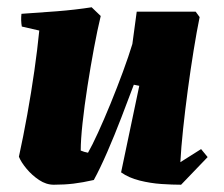

<svg xmlns="http://www.w3.org/2000/svg" viewBox="-20 -496 617 528"><path d="M128 12Q107 12 87.5 -1Q68 -14 53 -32Q38 -50 32 -65Q44 -120 55 -181Q66 -242 74.5 -301.5Q83 -361 88 -412L40 -423Q37 -440 39 -458Q86 -461 136.5 -465Q187 -469 232 -476L257 -452Q248 -415 238.5 -364Q229 -313 220.5 -258.5Q212 -204 207 -157.5Q202 -111 202 -82Q211 -78 222 -76Q233 -95 249.5 -131Q266 -167 284 -211Q302 -255 318 -298.5Q334 -342 344 -375L356 -464H518L529 -449Q521 -410 512.5 -357.5Q504 -305 496.5 -249Q489 -193 483.5 -141Q478 -89 476 -50L533 -86L551 -64L478 12Q454 12 424 10Q394 8 364 0.5Q334 -7 313 -22L363 -260L348 -263Q333 -223 314 -173.5Q295 -124 275 -78Q255 -32 238 -1Q207 6 182 9Q157 12 128 12Z"/></svg>

Font: Labrada ExtraBold
Style: Italic
Weight: 800
Italic angle: -7°
Designer: Mercedes Jáuregui
Foundry: Omnibus-Type Team
Version: Version 1.000; ttfautohint (v1.8.4.7-5d5b)